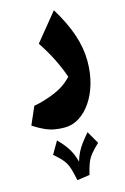

<svg xmlns="http://www.w3.org/2000/svg" viewBox="-151 -484 765 1171"><g transform="rotate(-15 231.5 102.0)"><path d="M264.6 608.9 185.5 620.6Q176.8 579.6 169.7 553.7Q162.6 527.8 152.3 509.5Q142.1 491.2 125.7 473.9Q109.4 456.5 82 433.1L127.9 354Q154.8 381.8 172.9 405.5Q190.9 429.2 203.1 454.6Q215.3 480 224.1 513.7Q233.9 481.4 246.3 456.8Q258.8 432.1 276.9 408Q294.9 383.8 320.8 354L366.2 433.1Q331.5 465.8 313.5 488.8Q295.4 511.7 285.4 538.3Q275.4 564.9 264.6 608.9ZM432.6 -65.4Q432.6 9.8 414.1 74.7Q395.5 139.6 362.5 188Q329.6 236.3 286.6 263.4Q243.7 290.5 194.3 290.5Q161.6 290.5 132.3 285.4Q103 280.3 71.5 266.4Q40 252.4 0 226.6L48.8 114.7Q115.7 102.1 182.1 74.5Q248.5 46.9 294.9 -3.4Q272.5 -66.4 243.2 -124.8Q213.9 -183.1 173.3 -244.1L314.9 -417.5Q374 -321.8 403.3 -234.9Q432.6 -147.9 432.6 -65.4Z"/></g></svg>

Font: Pinar DS4-ExtraBold
Style: Regular
Weight: 800
Designer: Amin Abedi
Version: Version 2.000